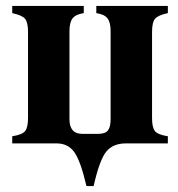

<svg xmlns="http://www.w3.org/2000/svg" viewBox="-20 -481 596 644"><path d="M213 -377V-81Q213 -32 256 -32H309Q333 -32 342 -43.5Q351 -55 351 -81V-377Q351 -406 340.5 -419.5Q330 -433 303 -437V-461H543V-437Q510 -430 500 -418Q490 -406 490 -374V-85Q490 -53 500 -41Q510 -29 543 -24V0H402Q359 0 336.5 27.5Q314 55 294 143H270Q250 58 229 29Q208 0 170 0H21V-24Q54 -29 64 -41Q74 -53 74 -85V-374Q74 -406 64 -418Q54 -430 21 -437V-461H261V-437Q234 -433 223.5 -419.5Q213 -406 213 -377Z"/></svg>

Font: STIX
Style: Bold
Weight: 700
Designer: MicroPress Inc., with final additions and corrections provided by Coen Hoffman, Elsevier (retired)
Version: Version 1.1.1